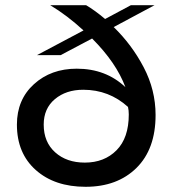

<svg xmlns="http://www.w3.org/2000/svg" viewBox="-20 -708 668 738"><path d="M275 -444Q387 -444 462 -373Q427 -467 334 -560L213 -496H122L301 -591Q238 -649 173 -688H311Q345 -668 384 -635L483 -688H574L417 -604Q487 -536 532.5 -449Q578 -362 578 -266Q578 -135 504.5 -62.5Q431 10 309 10Q190 10 117.5 -54.5Q45 -119 45 -229Q45 -325 110.5 -384.5Q176 -444 275 -444ZM306 -83Q381 -83 428 -130.5Q475 -178 475 -268Q475 -284 472 -297Q399 -363 300 -363Q234 -363 191 -327Q148 -291 148 -229Q148 -162 192 -122.5Q236 -83 306 -83Z"/></svg>

Font: Roundo Medium
Style: Regular
Weight: 500
Designer: Namrata Goyal (Gurmukhi), Shiva Nallaperumal (Latin)
Foundry: Indian Type Foundry
Version: Version 1.000;PS 1.0;hotconv 1.0.88;makeotf.lib2.5.647800